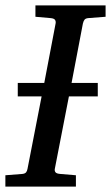

<svg xmlns="http://www.w3.org/2000/svg" viewBox="-35 -691 411 711"><path d="M292 -624Q282.2 -623 278.3 -618.4Q274.4 -613.8 272 -604L230 -383.8H327.1V-334H220.2L168 -65.9Q166.5 -58.6 170.4 -53.2Q174.3 -47.9 188 -46.9L246.1 -42V0H-15.1V-42L47.9 -46.9Q57.1 -47.9 61.3 -52.5Q65.4 -57.1 66.9 -65.9L119.1 -334H30.8V-383.8H128.9L170.9 -604Q172.4 -612.3 168.5 -617.7Q164.6 -623 151.9 -624L96.2 -628.9V-670.9H356V-628.9Z"/></svg>

Font: Charis SIL Phon
Style: Italic
Weight: 400
Italic angle: -11°
Foundry: SIL International
Version: Version 5.000